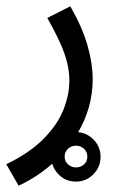

<svg xmlns="http://www.w3.org/2000/svg" viewBox="-46 -359 368 609"><path d="M13 230 -26 162Q48 126 92 81.5Q136 37 155 -10.5Q174 -58 174 -104Q174 -131 167 -160Q160 -189 144.5 -223.5Q129 -258 104 -302L177 -339Q216 -271 232 -213.5Q248 -156 248 -108Q248 -62 236 -19.5Q224 23 201.5 61Q179 99 149.5 131Q120 163 85 188Q50 213 13 230ZM195 217Q162 217 139.5 194Q117 171 117 138Q117 106 139.5 83Q162 60 195 60Q227 60 250 83Q273 106 273 138Q273 171 250 194Q227 217 195 217ZM195 172Q210 172 220.5 162.5Q231 153 231 138Q231 123 220.5 113Q210 103 195 103Q180 103 169.5 113Q159 123 159 138Q159 152 169.5 162Q180 172 195 172Z"/></svg>

Font: Noto Sans Arabic Condensed
Style: Regular
Weight: 400
Width: 3
Designer: Monotype Design Team, Nadine Chahine, Nizar Qandah and Khaled Hosny
Foundry: Monotype Imaging Inc.
Version: Version 2.012